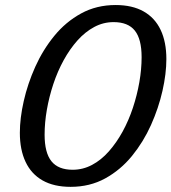

<svg xmlns="http://www.w3.org/2000/svg" viewBox="-20 -734 682 764"><path d="M157.5 -198Q157.5 -126 184.8 -92.2Q212 -58.5 269 -58.5Q310 -58.5 346.2 -77.8Q382.5 -97 413 -131.5Q443.5 -166 467.8 -210.2Q492 -254.5 508.8 -305Q525.5 -355.5 534.5 -407Q543.5 -458.5 543.5 -506.5Q543.5 -578.5 516.5 -612.2Q489.5 -646 432 -646Q391 -646 354.8 -626.5Q318.5 -607 288 -572.8Q257.5 -538.5 233.2 -494.2Q209 -450 192.2 -399.5Q175.5 -349 166.5 -297.5Q157.5 -246 157.5 -198ZM440 -714Q506.5 -714 551.5 -688.5Q596.5 -663 619.2 -615Q642 -567 642 -499Q642 -441 626.5 -372.5Q611 -304 580.8 -236.5Q550.5 -169 505 -113.2Q459.5 -57.5 398.5 -24Q337.5 9.5 261 9.5Q194.5 9.5 149.5 -16Q104.5 -41.5 81.8 -89.8Q59 -138 59 -205.5Q59 -263.5 74.5 -332Q90 -400.5 120.2 -468Q150.5 -535.5 196 -591.2Q241.5 -647 302.8 -680.5Q364 -714 440 -714Z"/></svg>

Font: Newsreader 7pt
Style: Italic
Weight: 400
Italic angle: -17°
Designer: Hugues Gentile
Foundry: Production Type
Version: Version 1.003